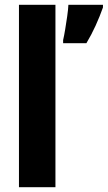

<svg xmlns="http://www.w3.org/2000/svg" viewBox="-20 -780 449 800"><path d="M211 0H59V-760H211ZM409 -749Q396 -712 378.5 -673.5Q361 -635 340 -600H243V-613Q247 -630 251.5 -657Q256 -684 260 -712Q264 -740 265 -760H409Z"/></svg>

Font: Noto Sans Arabic UI Cn XBd
Style: Regular
Weight: 800
Width: 3
Designer: Monotype Design Team, Nadine Chahine and Nizar Qandah
Foundry: Monotype Imaging Inc.
Version: Version 2.010; ttfautohint (v1.8.4.7-5d5b)